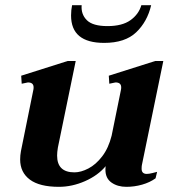

<svg xmlns="http://www.w3.org/2000/svg" viewBox="-20 -713 676 743"><path d="M255 -653Q255 -674 259 -693H296Q293 -658 316 -635Q339 -612 396 -612Q453 -612 485 -635Q517 -658 527 -693H565Q550 -629 507 -588Q464 -547 383 -547Q255 -547 255 -653ZM548 -40Q557 -40 570.5 -43.5Q584 -47 588 -48L582 -23Q560 -7 530 1.5Q500 10 469 10Q435 10 411.5 -6.5Q388 -23 388 -56Q388 -65 389 -70Q359 -34 309 -12Q259 10 208 10Q133 10 95.5 -18Q58 -46 58 -96Q58 -112 61 -128L109 -365Q110 -369 110 -375Q110 -394 88 -394Q86 -394 64 -389L62 -420L242 -477H273L204 -142Q201 -124 201 -111Q201 -46 268 -46Q293 -46 322 -61Q351 -76 375.5 -108Q400 -140 412 -188L448 -365Q449 -369 449 -375Q449 -394 427 -394Q425 -394 403 -389L401 -420L581 -477H612L529 -74Q528 -69 528 -60Q528 -40 548 -40Z"/></svg>

Font: Taviraj SemiBold
Style: Italic
Weight: 600
Italic angle: -12°
Designer: Katatrad Team
Foundry: CadsonDemak
Version: Version 1.001